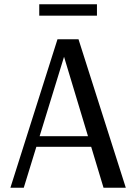

<svg xmlns="http://www.w3.org/2000/svg" viewBox="-20 -885 642 905"><path d="M29 0 251 -700H350L573 0H468L269 -660H295L92 0ZM126 -193V-243H438V-193ZM165 -811V-865H437V-811Z"/></svg>

Font: Sutasoma
Style: Regular
Weight: 400
Designer: Izhar Fathurrohim, Akbar Rohmanto, Arusyal Khofiqoini
Foundry: Kiwari Kolektiv
Version: Version 1.102